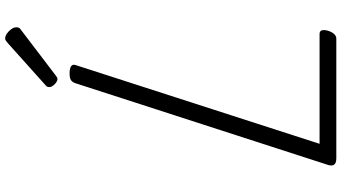

<svg xmlns="http://www.w3.org/2000/svg" viewBox="-310 -1015 1325 745"><g transform="rotate(-90 352.5 -642.5)"><path d="M111 0Q75 0 85 -32L402 -1012Q406 -1024 414 -1029.5Q422 -1035 441 -1035Q459 -1035 468 -1029Q477 -1023 472 -1010L167 -65H593Q604 -65 607 -57Q610 -49 606 -33Q601 -17 593 -8.5Q585 0 575 0ZM419 -1082Q409 -1082 398 -1093Q387 -1104 387 -1114Q387 -1117 388 -1120.5Q389 -1124 394 -1128L558 -1275Q563 -1279 567 -1282Q571 -1285 576 -1285Q585 -1285 595 -1278Q605 -1271 612 -1261Q619 -1251 619 -1242Q619 -1236 617.5 -1232Q616 -1228 607 -1222L435 -1091Q430 -1087 426 -1084.5Q422 -1082 419 -1082Z"/></g></svg>

Font: Playwrite CO Light
Style: Regular
Weight: 300
Version: Version 1.002